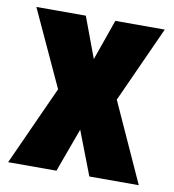

<svg xmlns="http://www.w3.org/2000/svg" viewBox="-68 -613 610 673"><g transform="rotate(10 237.5 -276.5)"><path d="M133 -282 5 0H177L234 -156L294 0H470L342 -282L465 -553H289L238 -408L184 -553H8Z"/></g></svg>

Font: Noto Sans Hebrew ExtraCondensed Black
Style: Regular
Weight: 900
Width: 2
Designer: Monotype Design Team
Foundry: Monotype Imaging Inc.
Version: Version 2.004